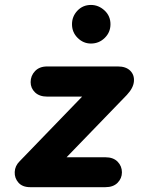

<svg xmlns="http://www.w3.org/2000/svg" viewBox="-20 -776 606 796"><path d="M105.5 0Q73 0 56.5 -18.8Q40 -37.5 41 -62.8Q42 -88 61 -107L320.5 -375.5H175.5Q143.5 -375.5 125.2 -393Q107 -410.5 107 -435.5Q107 -462 125.2 -481.2Q143.5 -500.5 175.5 -500.5H469Q502 -500.5 519.8 -483Q537.5 -465.5 535.2 -438.5Q533 -411.5 506 -382.5L256 -124H417Q449.5 -124 467.5 -105.8Q485.5 -87.5 485.5 -61.5Q485.5 -36.5 467.5 -18.2Q449.5 0 417 0ZM357 -595.5Q325.5 -595.5 302 -618.8Q278.5 -642 278.5 -675.5Q278.5 -708 301 -731.8Q323.5 -755.5 357 -755.5Q388.5 -755.5 413.2 -732.8Q438 -710 438 -675.5Q438 -642 414.2 -618.8Q390.5 -595.5 357 -595.5Z"/></svg>

Font: Edu VIC WA NT Hand Pre
Style: Regular
Weight: 400
Designer: Tina and Corey Anderson, Eben Sorkin, Mirko Velimirovic
Foundry: Google for Education
Version: Version 1.000